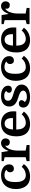

<svg xmlns="http://www.w3.org/2000/svg" viewBox="1532 -2122 600 3704"><g transform="rotate(-90 1832.0 -270.0)"><path d="M300 -550C136 -550 37 -439 37 -265C37 -201 49 -147 73 -102C112 -29 180 10 279 10C372 10 458 -25 519 -110L465 -152C425 -97 358 -72 303 -72C251 -72 219 -95 198 -134C182 -165 172 -201 172 -273C172 -352 184 -407 207 -438C230 -469 263 -484 305 -484C352 -484 393 -468 410 -444C377 -435 360 -408 360 -375C360 -358 365 -342 376 -326C386 -310 404 -302 430 -302C477 -302 513 -334 513 -394C513 -488 424 -550 300 -550Z M876 -467C871 -450 871 -449 871 -440C871 -411 892 -381 945 -381C989 -381 1014 -420 1014 -460C1014 -515 975 -550 923 -550C860 -550 806 -499 775 -408H771L749 -540H575V-499L652 -480V-75L575 -56V0H887V-56L779 -75V-232C779 -301 793 -345 809 -390C819 -417 854 -467 876 -467Z M1534 -256C1537 -287 1537 -296 1537 -311C1537 -386 1516 -444 1474 -487C1431 -529 1374 -550 1301 -550C1144 -550 1054 -444 1054 -257C1054 -198 1063 -147 1083 -106C1120 -30 1193 10 1290 10C1406 10 1484 -43 1531 -110L1477 -152C1436 -99 1374 -72 1315 -72C1262 -72 1226 -98 1205 -143C1192 -173 1185 -211 1185 -256ZM1299 -481C1366 -481 1406 -433 1406 -346V-320H1186C1193 -427 1230 -481 1299 -481Z M1815 -51C1758 -51 1729 -74 1716 -95C1735 -106 1752 -131 1752 -155C1752 -188 1719 -207 1687 -207C1644 -207 1609 -175 1609 -120C1609 -41 1685 10 1812 10C1947 10 2053 -49 2053 -153C2053 -259 1943 -291 1837 -323C1779 -341 1741 -362 1741 -415C1741 -462 1773 -489 1834 -489C1881 -489 1913 -474 1930 -449C1909 -440 1894 -416 1894 -393C1894 -365 1919 -341 1962 -341C2005 -341 2031 -367 2031 -412C2031 -453 2013 -486 1977 -512C1940 -537 1891 -550 1830 -550C1702 -550 1629 -487 1629 -391C1629 -288 1712 -246 1794 -220C1861 -200 1936 -177 1936 -123C1936 -78 1882 -51 1815 -51Z M2388 -550C2224 -550 2125 -439 2125 -265C2125 -201 2137 -147 2161 -102C2200 -29 2268 10 2367 10C2460 10 2546 -25 2607 -110L2553 -152C2513 -97 2446 -72 2391 -72C2339 -72 2307 -95 2286 -134C2270 -165 2260 -201 2260 -273C2260 -352 2272 -407 2295 -438C2318 -469 2351 -484 2393 -484C2440 -484 2481 -468 2498 -444C2465 -435 2448 -408 2448 -375C2448 -358 2453 -342 2464 -326C2474 -310 2492 -302 2518 -302C2565 -302 2601 -334 2601 -394C2601 -488 2512 -550 2388 -550Z M3152 -256C3155 -287 3155 -296 3155 -311C3155 -386 3134 -444 3092 -487C3049 -529 2992 -550 2919 -550C2762 -550 2672 -444 2672 -257C2672 -198 2681 -147 2701 -106C2738 -30 2811 10 2908 10C3024 10 3102 -43 3149 -110L3095 -152C3054 -99 2992 -72 2933 -72C2880 -72 2844 -98 2823 -143C2810 -173 2803 -211 2803 -256ZM2917 -481C2984 -481 3024 -433 3024 -346V-320H2804C2811 -427 2848 -481 2917 -481Z M3520 -467C3515 -450 3515 -449 3515 -440C3515 -411 3536 -381 3589 -381C3633 -381 3658 -420 3658 -460C3658 -515 3619 -550 3567 -550C3504 -550 3450 -499 3419 -408H3415L3393 -540H3219V-499L3296 -480V-75L3219 -56V0H3531V-56L3423 -75V-232C3423 -301 3437 -345 3453 -390C3463 -417 3498 -467 3520 -467Z"/></g></svg>

Font: Domine
Style: Bold
Weight: 700
Designer: Pablo Impallari, Rodrigo Fuenzalida, Brenda Gallo
Foundry: Pablo Impallari, Rodrigo Fuenzalida, Brenda Gallo
Version: Version 2.000